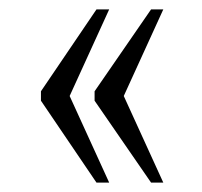

<svg xmlns="http://www.w3.org/2000/svg" viewBox="-20 -474 429 408"><path d="M301 -86H327L243 -270L327 -454H301L181 -280V-260ZM185 -86H212L128 -270L212 -454H185L67 -280V-260Z"/></svg>

Font: Noto Serif Thai ExtraCondensed Light
Style: Regular
Weight: 300
Width: 2
Designer: Monotype Design Team
Foundry: Monotype Imaging Inc.
Version: Version 2.002